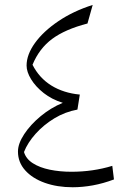

<svg xmlns="http://www.w3.org/2000/svg" viewBox="-20 -768 523 793"><path d="M239.3 -343.3Q193.8 -357.4 160.4 -383.8Q127 -410.2 108.4 -440.7Q89.8 -471.2 89.8 -497.1Q89.8 -542.5 124.5 -590.6Q159.2 -638.7 220.9 -680.4Q282.7 -722.2 362.8 -747.6L341.3 -670.9Q249 -647 195.6 -607.4Q142.1 -567.9 114.3 -500.5Q142.1 -445.8 192.1 -414.8Q242.2 -383.8 309.6 -377.4L299.8 -315.4Q249 -306.2 204.3 -279.1Q159.7 -252 127 -215.3Q94.2 -178.7 79.1 -140.1Q87.4 -111.8 115.7 -93.8Q144 -75.7 185.8 -67.1Q227.5 -58.6 274.9 -58.6Q363.8 -58.6 443.8 -83L450.7 -26.9Q406.7 -10.3 363.5 -2.4Q320.3 5.4 280.3 5.4Q216.3 5.4 165 -12.9Q113.8 -31.2 84 -64.5Q54.2 -97.7 54.2 -142.1Q54.2 -174.8 80.1 -214.1Q106 -253.4 148.2 -288.3Q190.4 -323.2 239.3 -343.3Z"/></svg>

Font: Pinar-DS2-FD Light
Style: Regular
Weight: 300
Designer: Amin Abedi
Version: Version 2.000